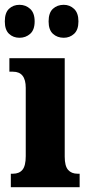

<svg xmlns="http://www.w3.org/2000/svg" viewBox="-35 -778 368 798"><path d="M10 -56H19Q45 -56 58.5 -72.5Q72 -89 72 -129V-413Q72 -480 19 -480H4V-536H234V-127Q234 -88 248 -72Q262 -56 287 -56H296V0H10ZM-15 -689Q-15 -725 2.5 -741.5Q20 -758 46 -758Q72 -758 90.5 -741Q109 -724 109 -689Q109 -654 90.5 -637.5Q72 -621 46 -621Q20 -621 2.5 -637.5Q-15 -654 -15 -689ZM167 -689Q167 -725 185 -741.5Q203 -758 230 -758Q255 -758 273 -741Q291 -724 291 -689Q291 -654 273 -637.5Q255 -621 230 -621Q203 -621 185 -637.5Q167 -654 167 -689Z"/></svg>

Font: Noto Serif CondBlack
Style: Regular
Weight: 900
Width: 3
Designer: Monotype Design Team
Foundry: Monotype Imaging Inc.
Version: Version 1.001